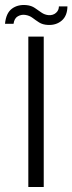

<svg xmlns="http://www.w3.org/2000/svg" viewBox="-55 -746 289 766"><path d="M58 0V-600H119.5V0ZM180 -720.5H214Q213.5 -683 191.5 -664Q169.5 -645 136.5 -646.5Q115 -647.5 101 -656.5Q87 -665.5 74.8 -674.8Q62.5 -684 46 -686.5Q30.5 -689 16.2 -681Q2 -673 -1 -651H-35Q-31 -694 -7.2 -711.5Q16.5 -729 51.5 -725.5Q70.5 -723.5 84 -714.2Q97.5 -705 110.2 -696Q123 -687 139 -685.5Q157 -684.5 168.5 -694.8Q180 -705 180 -720.5Z"/></svg>

Font: Big Shoulders Stencil Text Light
Style: Regular
Weight: 300
Designer: Patric King
Foundry: XO Type Co
Version: Version 1.000